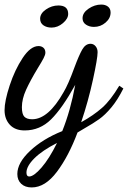

<svg xmlns="http://www.w3.org/2000/svg" viewBox="-28 -542 561 842"><path d="M334 -462Q334 -486 360.5 -504Q387 -522 416 -522Q434 -522 445.5 -513Q457 -504 457 -487Q457 -462 435 -443Q413 -424 384 -424Q364 -424 349 -434Q334 -444 334 -462ZM148 -460Q148 -483 173.5 -500.5Q199 -518 228 -518Q271 -518 271 -481Q271 -460 248 -440.5Q225 -421 198 -421Q177 -421 162.5 -431Q148 -441 148 -460ZM48 221Q48 172 104 119.5Q160 67 245 33Q281 -56 302 -170Q245 -67 196 -18.5Q147 30 80 30Q38 30 15 5Q-8 -20 -8 -59Q-8 -99 14.5 -167.5Q37 -236 71.5 -288Q106 -340 141 -340Q154 -340 162.5 -332.5Q171 -325 171 -311Q171 -302 163 -286.5Q155 -271 137 -242Q105 -189 86.5 -148.5Q68 -108 68 -72Q68 -41 79 -30Q90 -19 113 -19Q184 -19 251 -138Q271 -171 298 -245Q318 -299 332.5 -324.5Q347 -350 369 -350Q382 -350 391 -339.5Q400 -329 400 -313Q400 -286 379.5 -192Q359 -98 328 -6Q382 -36 419.5 -69Q457 -102 495 -166L513 -154Q488 -104 460.5 -71Q433 -38 407 -19.5Q381 -1 344 20L312 39Q273 143 221.5 211.5Q170 280 111 280Q82 280 65 264Q48 248 48 221ZM222 85Q157 118 122.5 152.5Q88 187 88 215Q88 232 100 232Q120 232 154 193Q188 154 222 85Z"/></svg>

Font: Dancing Script
Style: Bold
Weight: 700
Designer: Pablo Impallari
Foundry: Pablo Impallari
Version: Version 2.000